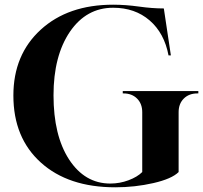

<svg xmlns="http://www.w3.org/2000/svg" viewBox="-20 -784 865 818"><path d="M471 14Q271 14 154 -91.5Q37 -197 37 -377Q37 -551 153.5 -657.5Q270 -764 462 -764Q515 -764 572 -756Q629 -748 678 -748L708 -548H698Q680 -643 617.5 -697Q555 -751 462 -751Q348 -751 278 -649Q208 -546 208 -378Q208 -207 274 -105Q341 -2 450 -2Q490 -2 527.5 -16Q565 -30 586 -51V-306Q586 -342 564 -364Q542 -386 506 -386H503V-396H825V-386H821Q785 -386 763 -364Q741 -342 741 -306V-51Q712 -22 633.5 -4Q555 14 471 14Z"/></svg>

Font: Gloock
Style: Regular
Weight: 400
Designer: Duarte Pinto
Foundry: Duarte Pinto
Version: Version 1.000